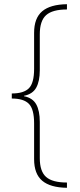

<svg xmlns="http://www.w3.org/2000/svg" viewBox="-20 -734 380 912"><path d="M298 158Q219 157 180.5 124.5Q142 92 142 22V-148Q142 -215 117.5 -240.5Q93 -266 36 -266V-290Q93 -290 117.5 -315Q142 -340 142 -407V-578Q142 -648 180.5 -680.5Q219 -713 298 -714V-689Q229 -689 199 -662Q169 -635 169 -571V-400Q169 -348 152 -317.5Q135 -287 94 -279V-277Q135 -269 152 -238.5Q169 -208 169 -155V17Q169 80 199 106.5Q229 133 298 133Z"/></svg>

Font: Noto Sans Thai SemCond Thin
Style: Regular
Weight: 100
Width: 4
Designer: Monotype Design Team
Foundry: Monotype Imaging Inc.
Version: Version 2.002; ttfautohint (v1.8.4.7-5d5b)